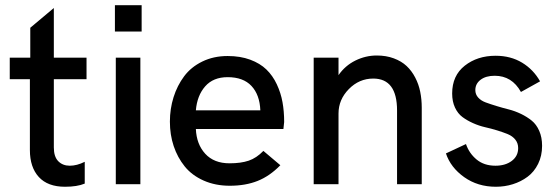

<svg xmlns="http://www.w3.org/2000/svg" viewBox="-20 -710 2146 740"><path d="M230.5 9.8Q164.1 9.8 129.6 -27.8Q95.2 -65.4 95.2 -131.8V-404.8H17.6V-487.8H96.7V-603L187.5 -679.2V-487.8H313.5V-404.8H187.5V-141.6Q187.5 -106 204.6 -88.6Q221.7 -71.3 249 -71.3Q276.4 -71.3 306.6 -86.4V-2.4Q277.3 9.8 230.5 9.8Z M422.9 -588.4V-689.9H525.9V-588.4ZM426.3 0V-487.8H521V0Z M865.7 5.9Q809.6 5.9 764.6 -14.2Q719.7 -34.2 691.9 -68.6Q664.1 -103 649.4 -147Q634.8 -190.9 634.8 -241.2Q634.8 -290.5 648.9 -335.4Q663.1 -380.4 689.7 -416Q716.3 -451.7 759.8 -472.9Q803.2 -494.1 857.4 -494.1Q906.2 -494.1 944.3 -480Q982.4 -465.8 1006.8 -442.1Q1031.2 -418.5 1046.9 -385Q1062.5 -351.6 1068.8 -316.2Q1075.2 -280.8 1075.2 -239.7L1072.3 -212.9H734.9Q737.3 -154.3 771 -117.4Q804.7 -80.6 864.7 -80.6Q908.7 -80.6 938.7 -90.8Q968.8 -101.1 995.1 -128.4L1060.5 -73.2Q1019.5 -31.2 972.9 -12.7Q926.3 5.9 865.7 5.9ZM734.9 -284.7H983.4Q981 -344.7 949.2 -378.7Q917.5 -412.6 857.4 -412.6Q801.8 -412.6 770.8 -377.2Q739.7 -341.8 734.9 -284.7Z M1189 0V-487.8H1284.7V-420.4Q1310.1 -457 1349.6 -476.6Q1389.2 -496.1 1432.1 -496.1Q1468.3 -496.1 1497.8 -485.1Q1527.3 -474.1 1547.1 -455.6Q1566.9 -437 1580.3 -411.1Q1593.8 -385.3 1599.6 -356.2Q1605.5 -327.1 1605.5 -294.9V0H1510.3V-284.2Q1510.3 -407.2 1418.5 -407.2Q1364.3 -407.2 1324.5 -366.7Q1284.7 -326.2 1284.7 -272.5V0Z M1891.1 9.8Q1821.3 9.8 1769 -27.3Q1716.8 -64.5 1698.7 -118.7L1775.9 -154.8Q1788.1 -119.1 1816.9 -95.2Q1845.7 -71.3 1889.6 -71.3Q1927.7 -71.3 1952.4 -89.8Q1977.1 -108.4 1977.1 -139.2Q1977.1 -158.2 1966.1 -171.9Q1955.1 -185.5 1937.3 -192.9Q1919.4 -200.2 1896.5 -207.3Q1873.5 -214.4 1849.9 -219.7Q1826.2 -225.1 1803.2 -235.4Q1780.3 -245.6 1762.5 -258.8Q1744.6 -272 1733.6 -295.4Q1722.7 -318.8 1722.7 -349.6Q1722.7 -418.5 1771.2 -456.8Q1819.8 -495.1 1890.1 -495.1Q1948.2 -495.1 1992.2 -468.5Q2036.1 -441.9 2061.5 -396.5L1987.8 -355.5Q1953.1 -418 1886.7 -418Q1852.5 -418 1832.3 -402.6Q1812 -387.2 1812 -362.8Q1812 -346.2 1823 -334Q1834 -321.8 1852.1 -315.2Q1870.1 -308.6 1893.3 -301.5Q1916.5 -294.4 1940.7 -288.3Q1964.8 -282.2 1988 -271Q2011.2 -259.8 2029.3 -245.1Q2047.4 -230.5 2058.3 -205.6Q2069.3 -180.7 2069.3 -147.9Q2069.3 -109.4 2054 -78.4Q2038.6 -47.4 2013.2 -28.6Q1987.8 -9.8 1956.5 0Q1925.3 9.8 1891.1 9.8Z"/></svg>

Font: HK Grotesk Medium
Style: Regular
Weight: 500
Designer: Alfredo Marco Pradil and Stefan Peev
Foundry: Hanken Design Co.
Version: Version 1.045;PS 001.045;hotconv 1.0.88;makeotf.lib2.5.64775